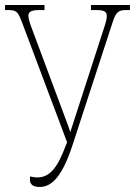

<svg xmlns="http://www.w3.org/2000/svg" viewBox="-20 -734 537 764"><path d="M138 10C188 10 229 -36 268 -155L428 -645C441 -685 450 -694 482 -694H497V-714H342V-694H362C396 -694 405 -687 405 -670C405 -658 402 -647 393 -620L268 -234C265 -225 262 -216 260 -208C257 -217 254 -226 251 -234L107 -620C101 -635 93 -659 93 -670C93 -683 97 -694 137 -694H157V-714H0V-694H15C48 -694 53 -683 68 -644L247 -168L241 -153C209 -68 179 -28 128 -28C119 -28 111 -29 100 -32C99 -28 99 -24 99 -20C99 1 113 10 138 10Z"/></svg>

Font: Noto Serif ExtraCondensed Thin
Style: Regular
Weight: 100
Width: 2
Designer: Monotype Design Team
Foundry: Monotype Imaging Inc.
Version: Version 2.013